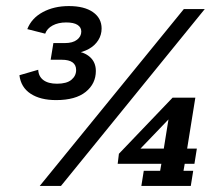

<svg xmlns="http://www.w3.org/2000/svg" viewBox="-20 -613 709 633"><path d="M165 -283Q113 -283 81 -304Q49 -325 44 -365L106 -383Q107 -361 123 -349Q139 -337 168 -337Q200 -337 215.5 -350Q231 -363 231 -382Q231 -399 219 -407.5Q207 -416 184 -416H147L156 -471H194Q220 -471 234 -482Q248 -493 248 -509Q248 -523 235.5 -531Q223 -539 198 -539Q172 -539 153.5 -529Q135 -519 129 -502L70 -517Q84 -553 121 -573Q158 -593 207 -593Q258 -593 286.5 -573Q315 -553 315 -519Q315 -498 304 -480.5Q293 -463 273.5 -452Q254 -441 228 -437L222 -445Q256 -443 276 -425.5Q296 -408 296 -379Q296 -337 262.5 -310Q229 -283 165 -283ZM111 0 586 -583H655L181 0ZM446 0 454 -50H508L512 -73H368L372 -106L549 -291H624L597 -123H629L621 -73H589L585 -50H617L609 0ZM421 -100 407 -123H520L541 -254L563 -248Z"/></svg>

Font: Rokkitt SemiBold
Style: Italic
Weight: 600
Italic angle: -9°
Designer: Vernon Adams
Foundry: Vernon Adams
Version: Version 3.103